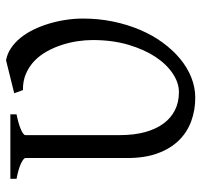

<svg xmlns="http://www.w3.org/2000/svg" viewBox="-36 -634 685 654"><g transform="rotate(-90 307.0 -307.5)"><path d="M428.2 -629.9Q450.2 -626 469.5 -613Q488.8 -600.1 504.6 -580.6Q520.5 -561 532.7 -535.9Q544.9 -510.7 553.2 -482.9Q561.5 -455.1 565.9 -425.8Q570.3 -396.5 570.3 -368.2Q570.3 -314.5 560.1 -265.1Q549.8 -215.8 531.7 -173.3Q513.7 -130.9 488.3 -96.2Q462.9 -61.5 433.1 -36.9Q403.3 -12.2 369.6 1.2Q335.9 14.6 300.8 14.6Q257.8 14.6 220.2 0.7Q182.6 -13.2 154.8 -41.7Q127 -70.3 111.1 -113.8Q95.2 -157.2 95.2 -216.8V-564Q95.2 -569.8 77.4 -578.6Q59.6 -587.4 24.4 -594.2V-615.2H244.1V-594.2Q210.9 -587.4 192.1 -579.1Q173.3 -570.8 173.3 -564V-241.2Q173.3 -194.3 183.3 -157.2Q193.4 -120.1 212.2 -94.2Q231 -68.4 258.1 -54.7Q285.2 -41 319.8 -41Q351.1 -41 382.6 -61.8Q414.1 -82.5 439.5 -120.6Q464.8 -158.7 481 -213.1Q497.1 -267.6 497.1 -335Q497.1 -358.9 493.2 -385.7Q489.3 -412.6 480.7 -439.2Q472.2 -465.8 458.7 -490.2Q445.3 -514.6 426.3 -533Q407.2 -551.3 382.6 -562Q357.9 -572.8 326.7 -572.3L315.9 -602.1L428.2 -629.9Z"/></g></svg>

Font: Gentium
Style: Regular
Weight: 400
Designer: J. Victor Gaultney
Version: Version 1.03; 2011; OFL 1.1 release